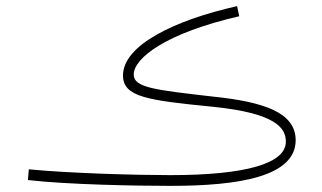

<svg xmlns="http://www.w3.org/2000/svg" viewBox="-20 -591 1050 626"><path d="M536 15C759 15 944 -15 944 -134C944 -225 838 -259 675 -276C485 -298 416 -305 416 -348C416 -401 520 -483 760 -538L753 -571C548 -525 380 -443 381 -344C382 -275 460 -264 673 -243C881 -222 912 -173 912 -129C912 -58 782 -20 535 -20C429 -20 204 -26 74 -39L71 -4C201 11 425 15 536 15Z"/></svg>

Font: Noto Sans Arabic ExtLt
Style: Regular
Weight: 200
Designer: Monotype Design Team, Nadine Chahine, Nizar Qandah and Khaled Hosny
Foundry: Monotype Imaging Inc.
Version: Version 2.012